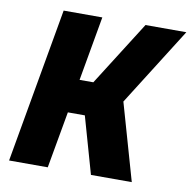

<svg xmlns="http://www.w3.org/2000/svg" viewBox="-80 -800 877 880"><g transform="rotate(10 358.5 -360.0)"><path d="M717 -720 488 -357 590 0H400L325 -264H246L199 0H19L146 -720H326L273 -420H337L527 -720Z"/></g></svg>

Font: Fugaz One
Style: Regular
Weight: 400
Designer: Daniel Hernandez
Foundry: Daniel Hernandez
Version: Version 1.002